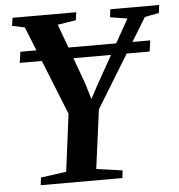

<svg xmlns="http://www.w3.org/2000/svg" viewBox="-53 -793 786 843"><g transform="rotate(-5 340.0 -371.5)"><path d="M92.5 0 96.5 -33.5 209 -49 241.5 -302 83.5 -696 28 -708 33.5 -743H314L309 -708L228.5 -695.5L326.5 -426.5L347 -357.5L381 -420.5L535.5 -696L460 -708L464 -743H679.5L675 -708L612.5 -696L376 -309.5L341.5 -49.5L456 -33.5L452.5 0ZM627 -591.5 620 -543H47.5L54.5 -591.5Z"/></g></svg>

Font: Merriweather 72pt SemiBold
Style: Italic
Weight: 600
Italic angle: -7.8°
Version: Version 2.101